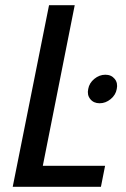

<svg xmlns="http://www.w3.org/2000/svg" viewBox="-20 -720 485 740"><path d="M29 0 169 -700H268L145 -81H385L369 0ZM364 -322Q341 -322 328 -338Q315 -354 320 -377Q324 -400 343.5 -416Q363 -432 386 -432Q409 -432 422 -416Q435 -400 430 -377Q426 -354 406.5 -338Q387 -322 364 -322Z"/></svg>

Font: Albert Sans Medium
Style: Italic
Weight: 500
Italic angle: -11.25°
Designer: Andreas Rasmussen
Foundry: a.Foundry
Version: Version 1.025